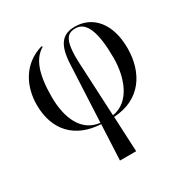

<svg xmlns="http://www.w3.org/2000/svg" viewBox="-176 -697 1060 1089"><g transform="rotate(-30 353.5 -153.0)"><path d="M301 240H407L396 9C573 0 657 -131 657 -292C657 -450 577 -546 458 -546C375 -546 336 -498 330 -375L312 -1C196 -13 146 -126 146 -266C146 -414 177 -499 244 -538L240 -544C107 -506 50 -388 50 -269C50 -99 150 0 312 8ZM378 -349C370 -509 403 -536 457 -536C529 -536 561 -447 561 -282C561 -162 517 -22 395 -2Z"/></g></svg>

Font: Noto Serif Display
Style: Regular
Weight: 400
Designer: Monotype Design Team
Foundry: Monotype Imaging Inc.
Version: Version 2.009